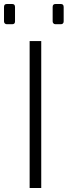

<svg xmlns="http://www.w3.org/2000/svg" viewBox="-67 -939 338 959"><path d="M81 -734H139V0H81ZM-47 -832V-904Q-47 -919 -33 -919H-6Q8 -919 8 -904V-832Q8 -818 -6 -818H-33Q-39 -818 -43 -822Q-47 -826 -47 -832ZM196 -832V-904Q196 -919 210 -919H237Q251 -919 251 -904V-832Q251 -825 247 -821.5Q243 -818 237 -818H210Q204 -818 200 -822Q196 -826 196 -832Z"/></svg>

Font: Exo Light
Style: Regular
Weight: 300
Designer: Natanael Gama
Foundry: Natanael Gama
Version: Version 1.500; ttfautohint (v1.6)